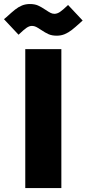

<svg xmlns="http://www.w3.org/2000/svg" viewBox="-70 -957 440 977"><path d="M58.6 -707H242.2V0H58.6ZM137.7 -805.7Q123.5 -815.4 113.5 -820.3Q103.5 -825.2 92.8 -825.2Q79.6 -825.2 65.4 -815.7Q51.3 -806.2 24.4 -780.3L-49.8 -859.4Q-45.9 -863.3 -38.1 -869.1Q-9.8 -895 6.8 -908.2Q23.4 -921.4 41.7 -929Q60.1 -936.5 82 -936.5Q106.4 -936.5 123.5 -929Q140.6 -921.4 163.1 -906.2Q178.2 -896 187.5 -891.4Q196.8 -886.7 207 -886.7Q220.7 -886.7 235.1 -896.2Q249.5 -905.8 276.4 -931.6L350.6 -852.5L339.8 -842.8Q312 -817.4 294.9 -804.2Q277.8 -791 259.3 -783.2Q240.7 -775.4 218.8 -775.4Q194.3 -775.4 177.2 -783Q160.2 -790.5 137.7 -805.7Z"/></svg>

Font: Wanted Sans Black
Style: Regular
Weight: 900
Designer: Original Design by Kil Hyung-jin and Kang Hanbin, Wanted Lab, Inc; Hangeul from Source Han Sans by Jang Soo-young and Ka
Foundry: Wanted Lab, Inc.
Version: Version 1.003